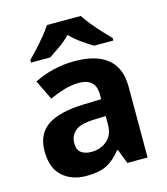

<svg xmlns="http://www.w3.org/2000/svg" viewBox="-115 -855 833 955"><g transform="rotate(-15 302.0 -378.0)"><path d="M302 -557Q412 -557 470.5 -509.5Q529 -462 529 -364V0H425L396 -74H392Q357 -30 318 -10Q279 10 211 10Q138 10 90 -32.5Q42 -75 42 -163Q42 -250 103 -291.5Q164 -333 286 -337L381 -340V-364Q381 -407 358.5 -427Q336 -447 296 -447Q256 -447 218 -435.5Q180 -424 142 -407L93 -508Q137 -531 190.5 -544Q244 -557 302 -557ZM381 -253 323 -251Q251 -249 223 -225Q195 -201 195 -162Q195 -128 215 -113.5Q235 -99 267 -99Q315 -99 348 -127.5Q381 -156 381 -208ZM390 -766Q404 -744 426.5 -716.5Q449 -689 473 -663Q497 -637 515 -619V-606H416Q390 -622 359 -643.5Q328 -665 302 -692Q276 -665 246 -644Q216 -623 190 -606H91V-619Q110 -638 133.5 -663.5Q157 -689 179.5 -716.5Q202 -744 216 -766Z"/></g></svg>

Font: Noto Sans IKEA
Style: Bold
Weight: 600
Designer: Monotype Design Team
Foundry: Monotype Imaging Inc.
Version: Version 2.001